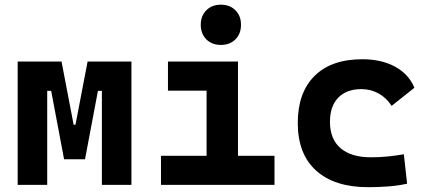

<svg xmlns="http://www.w3.org/2000/svg" viewBox="-20 -776 1798 806"><path d="M284.7 -107.4 291 -252.4H296.9L347.7 -517.6H423.3V-394.5H391.1L336.9 -107.4ZM54.2 0V-517.6H178.2V0ZM249 -107.4 194.8 -394.5H162.6V-517.6H238.3L289.1 -252.4H293L298.8 -107.4ZM407.7 0V-517.6H531.7V0Z M847.2 0V-488.3H979V0ZM655.8 0V-122.1H856.9V0ZM969.2 0V-122.1H1132.3V0ZM685.1 -395.5V-517.6H979V-395.5ZM907.2 -587.4Q869.6 -587.4 846.2 -610.8Q822.8 -634.3 822.8 -671.9Q822.8 -709.5 846.2 -732.9Q869.6 -756.3 907.2 -756.3Q944.8 -756.3 968.3 -732.9Q991.7 -709.5 991.7 -671.9Q991.7 -634.3 968.3 -610.8Q944.8 -587.4 907.2 -587.4Z M1525.4 9.8Q1384.3 9.8 1307.1 -59.8Q1230 -129.4 1230 -259.8Q1230 -386.7 1300.2 -457Q1370.5 -527.3 1501 -527.3Q1581.3 -527.3 1638.5 -496.1Q1695.8 -464.8 1719.7 -407.7L1624 -331.5Q1602.7 -365.1 1569.5 -383.5Q1536.4 -401.9 1497.1 -401.9Q1435.1 -401.9 1400.1 -366.2Q1365.2 -330.5 1365.2 -264.6Q1365.2 -191.9 1409.8 -153.8Q1454.4 -115.7 1537.1 -115.7Q1572.1 -115.7 1607.1 -119.1Q1642.2 -122.6 1675.3 -128.4L1689 -4.9Q1649.5 3.9 1607.4 6.8Q1565.3 9.8 1525.4 9.8Z"/></svg>

Font: Cascadia Code
Style: Regular
Weight: 400
Monospace: yes
Designer: Aaron Bell
Foundry: Saja Typeworks
Version: Version 2106.017